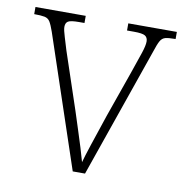

<svg xmlns="http://www.w3.org/2000/svg" viewBox="-66 -599 639 662"><g transform="rotate(10 253.5 -268.0)"><path d="M76 -462Q68 -485 61.5 -495.5Q55 -506 42.5 -508.5Q30 -511 6 -511V-536H182V-511H163Q134 -511 125 -505.5Q116 -500 116 -486Q116 -475 123.5 -451.5Q131 -428 137 -407L204 -207Q213 -179 223.5 -146.5Q234 -114 243 -85Q252 -56 257 -37Q262 -56 276.5 -100Q291 -144 313 -209L370 -371Q386 -417 395 -444Q404 -471 404 -485Q404 -499 394.5 -505Q385 -511 355 -511H331V-536H501V-511H497Q476 -511 465 -508Q454 -505 447.5 -493.5Q441 -482 433 -457L274 0H231Z"/></g></svg>

Font: Noto Serif Armenian SemiCondensed ExtraLight
Style: Regular
Weight: 200
Width: 4
Designer: Monotype Design Team
Foundry: Monotype Imaging Inc.
Version: Version 2.008; ttfautohint (v1.8.4.7-5d5b)